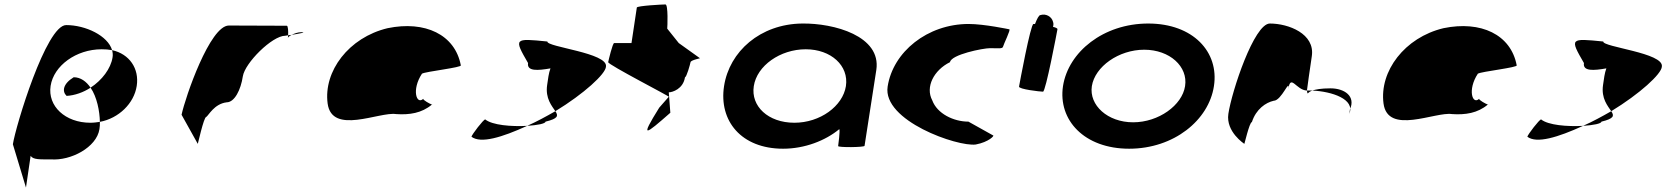

<svg xmlns="http://www.w3.org/2000/svg" viewBox="-20 -662 7507 865"><path d="M38 -12 97 183 118 40C129 58 161 56 209 56C299 63 415 2 428 -80C430 -90 430 -101 430 -113C416 -111 403 -109 387 -109C274 -109 194 -184 208 -275C222 -366 323 -440 438 -440C455 -440 469 -439 485 -436C466 -501 366 -549 278 -549C188 -549 50 -92 38 -12ZM280 -230C317 -232 356 -246 388 -267C369 -295 343 -314 312 -314C263 -284 259 -250 280 -230ZM388 -267C417 -225 429 -161 430 -113C515 -129 584 -196 596 -275C608 -353 563 -419 485 -436C488 -425 489 -414 487 -403C479 -353 440 -301 388 -267Z M798 -145 871 -14C870 -6 898 -135 909 -135C920 -142 945 -194 1001 -201C1037 -201 1065 -258 1074 -318C1083 -378 1206 -501 1265 -501C1265 -501 1270 -502 1278 -503C1279 -520 1278 -546 1272 -546C1272 -546 1109 -547 1011 -547C926 -547 815 -225 798 -145ZM1278 -503C1278 -498 1277 -494 1277 -491C1277 -494 1284 -500 1294 -505C1288 -504 1283 -504 1278 -503ZM1294 -505C1325 -510 1365 -517 1338 -517C1322 -517 1306 -511 1294 -505Z M1456 -196C1475 -52 1690 -160 1765 -148C1824 -144 1880 -152 1926 -191C1918 -193 1884 -212 1887 -217C1857 -188 1833 -257 1881 -330C1897 -340 2064 -358 2056 -368C2030 -506 1895 -570 1726 -535C1551 -493 1437 -341 1456 -196ZM1887 -218V-217ZM1927 -192 1926 -191C1928 -191 1928 -191 1927 -190Z M2104 -46C2146 -14 2241 -43 2355 -95C2284 -91 2198 -98 2166 -124C2158 -124 2106 -56 2104 -46ZM2359 -378C2353 -340 2403 -344 2460 -354C2452 -333 2449 -306 2445 -279C2436 -218 2467 -184 2482 -161C2610 -239 2709 -329 2710 -362C2720 -424 2442 -450 2446 -475C2297 -490 2294 -490 2359 -378ZM2355 -95C2402 -98 2437 -105 2438 -114C2495 -128 2496 -140 2482 -161C2440 -137 2398 -114 2355 -95Z M2720 -382C2718 -371 3001 -226 2993 -226L2950 -177C2861 -34 2886 -54 3000 -154L2993 -246C3009 -246 3058 -261 3066 -314C3073 -314 3089 -371 3091 -382C3093 -392 3140 -400 3133 -400L3038 -468L2986 -533C2987 -540 2991 -642 2978 -642C2965 -642 2850 -636 2849 -628L2825 -468H2747C2740 -468 2722 -392 2720 -382Z M3242 -274C3218 -118 3319 8 3508 8C3605 8 3698 -28 3761 -80C3766 -76 3756 -4 3756 -4C3755 3 3874 2 3875 -5L3928 -347C3951 -500 3737 -558 3594 -556C3405 -554 3266 -430 3242 -274ZM3376 -274C3390 -366 3495 -440 3610 -440C3724 -440 3805 -366 3791 -274C3777 -184 3675 -109 3559 -109C3440 -109 3362 -184 3376 -274Z M3979 -272C3955 -118 4294 0 4376 -11C4435 -22 4462 -52 4454 -52L4343 -114C4276 -114 4202 -150 4180 -210C4148 -270 4187 -346 4260 -382C4265 -416 4408 -445 4441 -445C4475 -445 4497 -441 4499 -452C4501 -462 4535 -530 4527 -530C4527 -530 4414 -554 4344 -554C4158 -554 4003 -428 3979 -272Z M4571 -272C4569 -260 4666 -249 4679 -249C4691 -249 4742 -518 4744 -530C4745 -534 4737 -538 4724 -541C4726 -548 4727 -556 4724 -564C4718 -588 4691 -602 4667 -594C4661 -594 4652 -578 4643 -554H4636C4623 -554 4573 -284 4571 -272Z M4769 -274C4746 -121 4865 8 5067 8C5269 8 5426 -121 5449 -274C5473 -428 5355 -556 5153 -556C4951 -556 4793 -428 4769 -274ZM4899 -274C4913 -362 5020 -438 5135 -438C5250 -438 5333 -362 5319 -274C5306 -188 5200 -111 5085 -111C4970 -111 4886 -188 4899 -274Z M5514 -149C5502 -68 5586 -14 5586 -14C5585 -6 5609 -112 5620 -112C5639 -171 5683 -200 5718 -208C5754 -208 5792 -314 5784 -261C5795 -331 5819 -256 5868 -254C5872 -281 5880 -346 5890 -409C5905 -510 5785 -556 5701 -556C5630 -556 5529 -250 5514 -149ZM5868 -254C5869 -246 5870 -242 5872 -241C5871 -237 5871 -246 5892 -254ZM5892 -254C5907 -259 5931 -264 5974 -264C6038 -264 6088 -228 6062 -170L6059 -149C6086 -215 5981 -250 5892 -254Z M6213 -196C6232 -52 6447 -160 6522 -148C6581 -144 6637 -152 6683 -191C6675 -193 6641 -212 6644 -217C6614 -188 6590 -257 6638 -330C6654 -340 6821 -358 6813 -368C6787 -506 6652 -570 6483 -535C6308 -493 6194 -341 6213 -196ZM6644 -218V-217ZM6684 -192 6683 -191C6685 -191 6685 -191 6684 -190Z M6861 -46C6903 -14 6998 -43 7112 -95C7041 -91 6955 -98 6923 -124C6915 -124 6863 -56 6861 -46ZM7116 -378C7110 -340 7160 -344 7217 -354C7209 -333 7206 -306 7202 -279C7193 -218 7224 -184 7239 -161C7367 -239 7466 -329 7467 -362C7477 -424 7199 -450 7203 -475C7054 -490 7051 -490 7116 -378ZM7112 -95C7159 -98 7194 -105 7195 -114C7252 -128 7253 -140 7239 -161C7197 -137 7155 -114 7112 -95Z"/></svg>

Font: Ampere
Style: ExtIta
Weight: 400
Version: Version 1